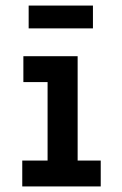

<svg xmlns="http://www.w3.org/2000/svg" viewBox="-20 -670 440 690"><path d="M60 0V-93H151V-375H64V-468H259V-93H342V0ZM83 -568V-650H314V-568Z"/></svg>

Font: Inconsolata Condensed ExtraBold
Style: Regular
Weight: 800
Width: 3
Monospace: yes
Designer: Raph Levien, Cyreal, Brenton Simpson
Foundry: Raph Levien, Cyreal, Google
Version: Version 3.001; ttfautohint (v1.8.2.53-6de2)